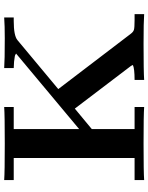

<svg xmlns="http://www.w3.org/2000/svg" viewBox="87 -814 726 941"><g transform="rotate(-90 450.5 -343.0)"><path d="M39.1 0V-46.9H147V-639.2H39.1V-686Q77.1 -683.1 218 -683.1Q358.9 -683.1 397 -686V-639.2H289.1V-318.8L659.2 -627.9Q655.3 -628.9 654.8 -629.9Q654.8 -631.8 646 -633.8Q621.1 -638.7 587.9 -639.2V-686Q624 -683.1 733.9 -683.1Q795.9 -683.1 835.9 -686V-639.2H818.8Q747.1 -639.2 725.1 -621.1L484.9 -420.9L754.9 -66.9Q764.6 -53.7 774.9 -50.3Q785.2 -46.9 823.2 -46.9H852.1V0Q814.9 -2.9 706.1 -2.9Q571.3 -2.9 529.8 0V-46.9Q585 -46.9 603 -55.2Q598.1 -66.4 595.2 -68.8L389.2 -339.8L289.1 -256.8V-46.9H397V0Q358.9 -2.9 218 -2.9Q77.1 -2.9 39.1 0Z"/></g></svg>

Font: CMU Serif
Style: Bold
Weight: 700
Version: Version 0.7.0